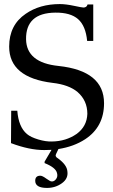

<svg xmlns="http://www.w3.org/2000/svg" viewBox="-20 -727 553 943"><path d="M267 5 256 28Q248 42 265 51Q309 83 311 115Q316 150 284 173Q252 196 211 196Q153 196 153 161Q153 136 178 136Q188 136 207 150Q227 164 232 164Q245 166 255 153Q265 140 260 123Q254 96 199 74V67L233 9Q221 10 197 10Q124 10 34 -24L35 -183H65Q71 -104 112 -69Q131 -53 168 -42Q205 -31 235 -32Q304 -33 356 -69Q407 -106 409 -168Q409 -233 361 -275Q318 -311 238 -320Q25 -346 25 -498Q25 -604 106 -659Q175 -707 274 -707Q303 -707 343 -698.5Q383 -690 390 -690Q406 -690 410 -705H438V-526H408Q401 -600 363.5 -633Q326 -666 251 -665Q178 -664 142.5 -631Q107 -598 108 -534Q110 -419 268 -403Q491 -379 491 -220Q491 -104 398 -43Q343 -7 267 5Z"/></svg>

Font: GFS Didot
Style: Regular
Weight: 400
Designer: Takis Katsoulidis and George D. Matthiopoulos
Foundry: Takis Katsoulidis and George D. Matthiopoulos
Version: Version 1.0